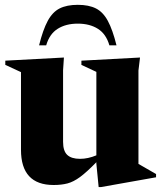

<svg xmlns="http://www.w3.org/2000/svg" viewBox="-20 -757 670 796"><path d="M241.5 -169Q241.5 -131 258.8 -114.8Q276 -98.5 312 -98.5Q344.5 -98.5 379.5 -113V-459L317.5 -488V-505.5L560.5 -518.5L554 -464.5V-77.5Q563 -72 587 -58.5Q611 -45 627 -35.5V-22L399 18.5H389L379.5 -78V-84.5Q339.5 -43.5 312 -23.2Q284.5 -3 259.5 3.5Q234.5 10 202.5 10Q67 10 67 -136V-458L2 -488V-505.5L245 -518.5L241.5 -465.5ZM302.5 -659Q253 -659 219 -637.5Q185 -616 171.5 -569H142Q158 -633.5 177.8 -670.2Q197.5 -707 227.2 -722Q257 -737 302.5 -737Q348 -737 377.8 -722Q407.5 -707 427.2 -670.2Q447 -633.5 463 -569H433.5Q420 -616 386 -637.5Q352 -659 302.5 -659Z"/></svg>

Font: Newsreader 72pt
Style: Bold
Weight: 700
Designer: Hugues Gentile
Foundry: Production Type
Version: Version 1.003; ttfautohint (v1.8.3)